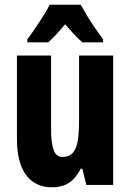

<svg xmlns="http://www.w3.org/2000/svg" viewBox="-20 -786 554 816"><path d="M461 -550V0H347L330 -69H323Q310 -43 292.5 -25Q275 -7 252.5 1.5Q230 10 201 10Q153 10 119.5 -14Q86 -38 69 -83.5Q52 -129 52 -192V-550H197V-237Q197 -178 208 -148.5Q219 -119 245 -119Q275 -119 290.5 -137.5Q306 -156 311 -191Q316 -226 316 -274V-550ZM323 -766Q335 -744 349.5 -720Q364 -696 381.5 -670.5Q399 -645 418 -619V-606H330Q314 -620 296 -639Q278 -658 257 -683Q236 -658 217.5 -638Q199 -618 185 -606H96V-619Q111 -638 129.5 -665.5Q148 -693 165.5 -720.5Q183 -748 191 -766Z"/></svg>

Font: Noto Sans Khmer ExtraCondensed ExtraBold
Style: Regular
Weight: 800
Width: 2
Designer: Danh Hong and the Monotype Design Team
Foundry: Monotype Imaging Inc.
Version: Version 2.004